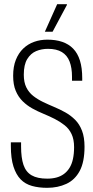

<svg xmlns="http://www.w3.org/2000/svg" viewBox="-20 -888 448 920"><path d="M206 12Q166 12 133.5 3Q101 -6 79 -28.5Q57 -51 44.5 -90Q32 -129 32 -189Q32 -194 32 -198Q32 -202 32 -206H81Q81 -201 81 -196Q81 -191 81 -186Q81 -132 92.5 -98Q104 -64 131.5 -48Q159 -32 206 -32Q231 -32 251 -37.5Q271 -43 286.5 -54.5Q302 -66 313 -83.5Q324 -101 329.5 -126Q335 -151 335 -183Q335 -220 323 -245.5Q311 -271 289.5 -288Q268 -305 242.5 -318Q217 -331 189 -342.5Q161 -354 135.5 -368Q110 -382 89 -402.5Q68 -423 55.5 -452.5Q43 -482 43 -525Q43 -569 56 -601.5Q69 -634 91.5 -655.5Q114 -677 143.5 -687.5Q173 -698 207 -698Q247 -698 278 -687.5Q309 -677 330.5 -655Q352 -633 363 -598Q374 -563 374 -513V-501H325V-521Q325 -563 313.5 -593Q302 -623 276.5 -638.5Q251 -654 210 -654Q179 -654 153 -643Q127 -632 110.5 -605Q94 -578 94 -530Q94 -494 106 -469.5Q118 -445 139 -428.5Q160 -412 186 -399.5Q212 -387 239.5 -375.5Q267 -364 293 -349.5Q319 -335 340 -314Q361 -293 373 -261.5Q385 -230 385 -185Q385 -112 362 -69Q339 -26 298 -7Q257 12 206 12ZM195 -736 254 -868H300L301 -865L232 -736Z"/></svg>

Font: Archivo ExtraCondensed Thin
Style: Regular
Weight: 250
Width: 2
Designer: Hector Gatti
Foundry: Omnibus-Type
Version: Version 2.001